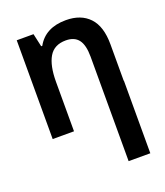

<svg xmlns="http://www.w3.org/2000/svg" viewBox="-144 -651 852 990"><g transform="rotate(-20 281.5 -156.0)"><path d="M61 0V-542H153L169 -470H175Q221 -553 334 -553Q416 -553 462 -504.5Q508 -456 508 -357V-157H509V241H390V-157V-332Q390 -396 367.5 -425.5Q345 -455 298 -455Q234 -455 206 -407.5Q178 -360 178 -271V0Z"/></g></svg>

Font: Noto Sans Mono SemiCondensed SemiBold
Style: Regular
Weight: 600
Width: 4
Designer: Monotype Design Team
Foundry: Monotype Imaging Inc.
Version: Version 2.014; ttfautohint (v1.8.4.7-5d5b)